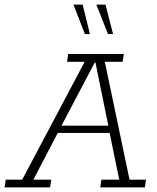

<svg xmlns="http://www.w3.org/2000/svg" viewBox="-49 -819 686 839"><path d="M-29 0 -24 -34H48L321 -549H244L249 -583H492L487 -549H409L517 -34H589L584 0H389L394 -34H472L428 -248L444 -238H195L209 -249L97 -34H175L170 0ZM213 -257 206 -270H433L427 -257L368 -546H365ZM423 -670 372 -799H412L445 -670ZM322 -670 272 -799H312L344 -670Z"/></svg>

Font: Rokkitt SemiBold ExtraLight
Style: Italic
Weight: 250
Italic angle: -9°
Version: Version 3.103